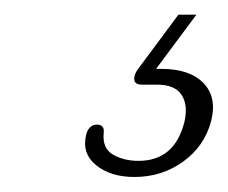

<svg xmlns="http://www.w3.org/2000/svg" viewBox="-20 -27 311 262"><path d="M223.5 -7H248L193 67H200.5Q239 67 257.8 86.5Q276.5 106 268 138.5Q259 172.5 230 193.5Q201 214.5 163.5 214.5Q131 214.5 111.2 198.5Q91.5 182.5 97.5 157Q101 143.5 112 143Q123 143 121.5 154.5Q119.5 175.5 134.2 184Q149 192.5 169 192.5Q218 192.5 231.5 140Q237 117 228 102.8Q219 88.5 194 88.5H174Q164 88.5 163.2 81.8Q162.5 75 168.5 67Z"/></svg>

Font: Fraunces 9pt S050 Thin
Style: Italic
Weight: 100
Italic angle: -16°
Version: Version 1.000; ttfautohint (v1.8.3)